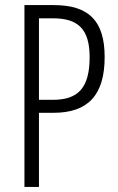

<svg xmlns="http://www.w3.org/2000/svg" viewBox="-20 -734 463 754"><path d="M191 -714H76V0H133V-291H190C326 -291 391 -361 391 -510C391 -654 327 -714 191 -714ZM189 -662C286 -662 332 -620 332 -510C332 -390 288 -342 188 -342H133V-662Z"/></svg>

Font: Noto Sans Bengali ExtraCondensed Light
Style: Regular
Weight: 300
Width: 2
Designer: Joana Ranito - Universal Thirst; Jelle Bosma - Monotype Design Team
Foundry: Universal Thirst ehf.
Version: Version 3.000